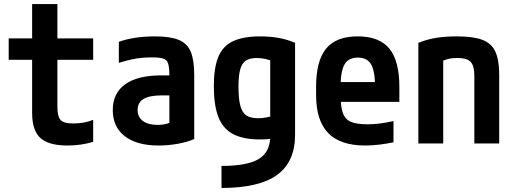

<svg xmlns="http://www.w3.org/2000/svg" viewBox="-20 -710 2540 950"><path d="M314 10Q221 10 180 -27Q139 -64 139 -151V-414H23V-520H139V-690H264V-520H441V-414H264V-181Q264 -133 280 -116Q296 -99 342 -99Q369 -99 394 -103.5Q419 -108 441 -117V-8Q410 1 379 5.5Q348 10 314 10Z M765 10Q657 10 597.5 -36Q538 -82 538 -165Q538 -249 599.5 -293Q661 -337 778 -337H879V-238H780Q720 -238 690.5 -220.5Q661 -203 661 -166Q661 -131 687 -111.5Q713 -92 760 -92Q787 -92 809.5 -99Q832 -106 850 -119L818 -53V-337Q818 -376 812 -395Q806 -414 788 -420Q770 -426 733 -426Q707 -426 683 -424Q659 -422 631.5 -416Q604 -410 568 -399V-503Q603 -516 649 -523Q695 -530 746 -530Q821 -530 863.5 -513Q906 -496 923.5 -454.5Q941 -413 941 -340V-22Q907 -7 859.5 1.5Q812 10 765 10Z M1076 111Q1204 111 1260.5 76.5Q1317 42 1317 -36V-467L1345 -402Q1316 -413 1294 -418Q1272 -423 1251 -423Q1216 -423 1196.5 -410Q1177 -397 1168.5 -366.5Q1160 -336 1160 -282Q1160 -222 1169 -187.5Q1178 -153 1198.5 -139Q1219 -125 1257 -125Q1277 -125 1298.5 -129Q1320 -133 1349 -141L1380 -33Q1354 -27 1326 -23.5Q1298 -20 1266 -20Q1184 -20 1133.5 -46.5Q1083 -73 1060.5 -131Q1038 -189 1038 -284Q1038 -374 1060 -428Q1082 -482 1132.5 -506Q1183 -530 1267 -530Q1368 -530 1440 -498V-44Q1440 91 1351 155.5Q1262 220 1076 220Z M1787 10Q1664 10 1604 -51.5Q1544 -113 1544 -240V-280Q1544 -409 1593.5 -469.5Q1643 -530 1750 -530Q1857 -530 1906.5 -469.5Q1956 -409 1956 -280V-206H1604V-304H1859L1836 -272V-275Q1836 -357 1816.5 -391Q1797 -425 1751 -425Q1704 -425 1684.5 -391Q1665 -357 1665 -275V-245Q1665 -184 1676 -152Q1687 -120 1715.5 -107.5Q1744 -95 1798 -95Q1827 -95 1856.5 -98.5Q1886 -102 1927 -111V-6Q1894 1 1858 5.5Q1822 10 1787 10Z M2050 -498Q2091 -515 2137 -522.5Q2183 -530 2240 -530Q2321 -530 2366.5 -513Q2412 -496 2431 -454.5Q2450 -413 2450 -340V0H2327V-333Q2327 -368 2319 -387.5Q2311 -407 2292.5 -415Q2274 -423 2241 -423Q2223 -423 2208 -420.5Q2193 -418 2175.5 -411Q2158 -404 2131 -389L2173 -466V0H2050Z"/></svg>

Font: M PLUS Code Latin SemiBold
Style: Regular
Weight: 600
Designer: Coji Morishita
Foundry: UNDERFOREST DESIGN
Version: Version 1.002; ttfautohint (v1.8.3)